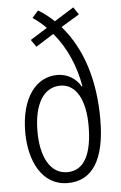

<svg xmlns="http://www.w3.org/2000/svg" viewBox="-54 -799 532 847"><g transform="rotate(-5 211.5 -375.0)"><path d="M147 -760 120 -729C139 -716 160 -700 179 -680L104 -633L126 -601L205 -651C262 -584 298 -498 313 -410L310 -409C292 -440 258 -469 206 -469C112 -469 44 -381 44 -229C44 -104 97 10 212 10C319 10 379 -76 379 -259C379 -430 335 -573 244 -678L325 -727L303 -760L217 -706C195 -727 172 -745 147 -760ZM216 -421C285 -421 325 -349 325 -235C325 -111 290 -38 214 -38C136 -38 98 -120 98 -228C98 -349 142 -421 216 -421Z"/></g></svg>

Font: Noto Sans Armenian ExtraCondensed Light
Style: Regular
Weight: 300
Width: 2
Designer: Monotype Design Team
Foundry: Monotype Imaging Inc.
Version: Version 2.008